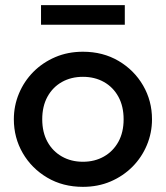

<svg xmlns="http://www.w3.org/2000/svg" viewBox="-20 -711 644 746"><path d="M302.2 15Q224.2 15 163.6 -20.8Q103 -56.6 68.4 -116.2Q33.8 -175.9 33.8 -247.5Q33.8 -300.2 53.7 -347.7Q73.5 -395.2 109.6 -431.7Q145.8 -468.1 194.8 -489.1Q243.8 -510 302.2 -510Q380.1 -510 440.8 -474.2Q501.4 -438.4 536 -378.8Q570.6 -319.1 570.6 -247.5Q570.6 -194.8 550.7 -147.3Q530.9 -99.8 494.8 -63.3Q458.6 -26.9 409.7 -5.9Q360.8 15 302.2 15ZM302.2 -82.5Q348 -82.5 383.7 -102.8Q419.4 -123 439.9 -159.9Q460.3 -196.9 460.3 -247.5Q460.3 -298.1 440 -335.2Q419.6 -372.3 383.9 -392.4Q348.2 -412.5 302.2 -412.5Q256.2 -412.5 220.5 -392.4Q184.8 -372.3 164.4 -335.2Q144.1 -298.1 144.1 -247.5Q144.1 -196.9 164.5 -159.9Q184.9 -123 220.7 -102.8Q256.4 -82.5 302.2 -82.5ZM139.4 -615V-691H464.9V-615Z"/></svg>

Font: Geologica-Sharp
Style: Regular
Weight: 100
Designer: Sindre Bremnes, Frode Helland
Foundry: Monokrom Skriftforlag AS
Version: Version 1.010;gftools[0.9.28]